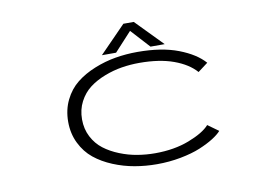

<svg xmlns="http://www.w3.org/2000/svg" viewBox="-73 -759 1195 881"><g transform="rotate(-10 525.0 -319.0)"><path d="M721.5 -525.5H655.5L575.5 -613L495 -525.5H429L551 -650.5H599.5ZM899 -90Q885.5 -74.5 859 -57.8Q832.5 -41 794.5 -25.2Q756.5 -9.5 702.8 0.8Q649 11 591.5 11Q539 11 488.5 2.2Q438 -6.5 389.5 -26.5Q341 -46.5 304.5 -76Q268 -105.5 245.8 -150.8Q223.5 -196 223.5 -251Q223.5 -307 245.8 -352.2Q268 -397.5 304.5 -426.5Q341 -455.5 389.8 -475.2Q438.5 -495 488.8 -503.5Q539 -512 591.5 -512Q704.5 -512 782 -482.2Q859.5 -452.5 899 -407.5L852.5 -372.5Q817 -413 751.2 -437Q685.5 -461 591.5 -461Q550 -461 509.5 -454.5Q469 -448 428.2 -432.2Q387.5 -416.5 357 -393.2Q326.5 -370 307.2 -333.2Q288 -296.5 288 -251Q288 -206 307 -169.5Q326 -133 356.8 -109.5Q387.5 -86 428 -69.8Q468.5 -53.5 509.5 -46.8Q550.5 -40 591.5 -40Q681.5 -40 751.2 -67Q821 -94 849 -126Z"/></g></svg>

Font: League Mono Extended UltraLight
Style: Regular
Weight: 200
Width: 9
Designer: Tyler Finck
Foundry: The League of Moveable Type / Tyler Finck
Version: Version 2.210